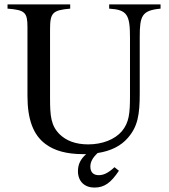

<svg xmlns="http://www.w3.org/2000/svg" viewBox="-20 -682 762 867"><path d="M497 73C468 100 447 109 426 109C404 109 388 98 388 70C388 50 398 30 421 9C480 0 526 -23 557 -59C602 -110 611 -164 611 -261V-516C611 -611 621 -635 705 -643V-662H473V-643C554 -638 567 -616 567 -513V-250C567 -169 563 -129 530 -89C498 -52 442 -30 378 -30C321 -30 279 -47 250 -75C210 -114 206 -159 206 -237V-549C206 -624 217 -636 297 -643V-662H14V-643C93 -637 104 -626 104 -559V-249C104 -143 130 -73 185 -32C226 -1 282 14 355 14H369C343 37 332 61 332 91C332 138 363 165 406 165C452 165 481 143 517 89Z"/></svg>

Font: XITS Math
Style: Regular
Weight: 400
Designer: MicroPress Inc., with final additions and corrections provided by Coen Hoffman, Elsevier (retired)
Version: Version 1.108